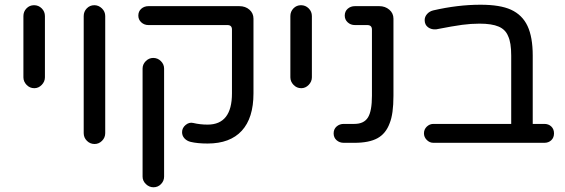

<svg xmlns="http://www.w3.org/2000/svg" viewBox="-20 -603 2388 812"><path d="M79 -276V-535Q79 -554 92 -567.5Q105 -581 124 -581Q143 -581 156.5 -567.5Q170 -554 170 -535V-276Q170 -258 156.5 -244Q143 -230 125 -230Q106 -230 92.5 -244Q79 -258 79 -276Z M334 -40V-535Q334 -554 347 -567.5Q360 -581 379 -581Q397 -581 411 -567.5Q425 -554 425 -535V-40Q425 -21 411.5 -7.5Q398 6 380 6Q361 6 347.5 -7.5Q334 -21 334 -40Z M786 -3Q770 -7 760 -18Q750 -29 750 -44Q750 -62 765 -74.5Q780 -87 797 -83Q826 -76 858 -76Q961 -76 961 -208V-478Q961 -497 942 -497H608Q590 -497 577.5 -508.5Q565 -520 565 -537Q565 -555 577.5 -566Q590 -577 608 -577H992Q1018 -577 1035 -562Q1052 -547 1052 -524V-208Q1052 -104 1002.5 -50Q953 4 858 4Q815 4 786 -3ZM583 -313Q583 -331 596.5 -344.5Q610 -358 628 -358Q647 -358 660.5 -344.5Q674 -331 674 -313V144Q674 162 661 175.5Q648 189 629 189Q611 189 597 175.5Q583 162 583 144Z M1208 -276V-535Q1208 -554 1221 -567.5Q1234 -581 1253 -581Q1272 -581 1285.5 -567.5Q1299 -554 1299 -535V-276Q1299 -258 1285.5 -244Q1272 -230 1254 -230Q1235 -230 1221.5 -244Q1208 -258 1208 -276Z M1391 -39Q1391 -57 1403.5 -68Q1416 -79 1434 -79H1479Q1519 -79 1536 -106Q1553 -133 1553 -198V-478Q1553 -497 1533 -497H1481Q1463 -497 1450.5 -508.5Q1438 -520 1438 -537Q1438 -555 1450.5 -566Q1463 -577 1481 -577H1584Q1609 -577 1626.5 -562Q1644 -547 1644 -524V-198Q1644 -121 1628 -82Q1612 -38 1576.5 -18.5Q1541 1 1479 1H1434Q1416 1 1403.5 -10Q1391 -21 1391 -39Z M2323 -39Q2323 -21 2311.5 -10Q2300 1 2282 1H1813Q1797 1 1785 -11Q1773 -23 1773 -39Q1773 -56 1785 -67.5Q1797 -79 1813 -79H2142V-368Q2142 -423 2129 -450Q2118 -478 2089 -490.5Q2060 -503 2008 -503Q1972 -503 1934.5 -498Q1897 -493 1825 -479Q1805 -477 1790.5 -487.5Q1776 -498 1776 -518Q1776 -532 1786 -543.5Q1796 -555 1812 -559Q1916 -583 2012 -583Q2095 -583 2141 -562Q2189 -540 2211 -493Q2233 -446 2233 -368V-79H2282Q2300 -79 2311.5 -68Q2323 -57 2323 -39Z"/></svg>

Font: 寒蝉全圆体
Style: Regular
Weight: 400
Designer: Warren2060
      Designed by Motoya company      

      [Varela Round]
      Joe Prince(Latin component); Avraham Cornf
Foundry: ChillType
Version: Version 3.200